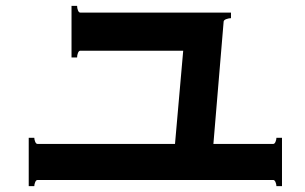

<svg xmlns="http://www.w3.org/2000/svg" viewBox="-20 -688 1040 655"><path d="M942 -218V-53H923Q923 -59 920 -66.5Q917 -74 912 -74H108Q103 -74 100 -66.5Q97 -59 97 -53H78V-218H97Q97 -212 100 -204.5Q103 -197 108 -197H577L605 -515H254Q249 -515 246 -507.5Q243 -500 243 -492H224V-668H243Q243 -660 246 -652.5Q249 -645 254 -645H768V-626Q761 -626 752.5 -623Q744 -620 743 -615L708 -197H912Q917 -197 920 -204.5Q923 -212 923 -218Z"/></svg>

Font: Aoboshi One
Style: Regular
Weight: 400
Designer: IKIMOJI
Foundry: Natsumi Matsuba
Version: Version 1.000; ttfautohint (v1.8.3)